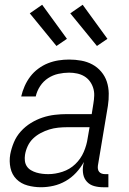

<svg xmlns="http://www.w3.org/2000/svg" viewBox="-20 -778 540 806"><path d="M152 8Q123 8 95.5 0.5Q68 -7 49 -26Q30 -45 24 -73Q18 -101 23 -130Q28 -156 38.5 -181Q49 -206 67.5 -226.5Q86 -247 109.5 -261.5Q133 -276 158.5 -284.5Q184 -293 210 -296Q236 -299 261 -299H365L372 -343Q375 -360 375.5 -377Q376 -394 371 -409.5Q366 -425 356.5 -437.5Q347 -450 333.5 -458Q320 -466 303.5 -469.5Q287 -473 270 -473Q248 -473 225 -468Q202 -463 182 -450Q162 -437 148.5 -416.5Q135 -396 130 -373H69Q74 -395 83.5 -416.5Q93 -438 107 -456.5Q121 -475 140.5 -489.5Q160 -504 181.5 -512.5Q203 -521 225.5 -524.5Q248 -528 270 -528Q296 -528 321 -523.5Q346 -519 367.5 -507.5Q389 -496 405 -477Q421 -458 428.5 -435Q436 -412 436.5 -386Q437 -360 433 -334L391 -83Q390 -76 391 -69Q392 -62 396 -57Q400 -52 406.5 -49.5Q413 -47 421 -47H435V8H412Q393 8 375 3Q357 -2 345 -15Q333 -28 329.5 -46Q326 -64 329 -83L332 -98Q319 -74 299.5 -53Q280 -32 255.5 -18Q231 -4 204.5 2Q178 8 152 8ZM183 -47Q212 -47 242.5 -57Q273 -67 296 -89Q319 -111 331.5 -140Q344 -169 348 -198L356 -244H262Q243 -244 224 -242Q205 -240 187 -234.5Q169 -229 151 -219.5Q133 -210 119 -196.5Q105 -183 96.5 -165Q88 -147 85 -128Q83 -115 84.5 -102.5Q86 -90 92.5 -80Q99 -70 110 -63.5Q121 -57 133 -53.5Q145 -50 157.5 -48.5Q170 -47 183 -47ZM387 -585 275 -722 327 -758 431 -615ZM217 -585 105 -722 157 -758 261 -615Z"/></svg>

Font: Iosevka SS18 Light
Style: Italic
Weight: 300
Italic angle: -9°
Monospace: yes
Designer: Belleve Invis
Foundry: Belleve Invis
Version: Version 25.1.1; ttfautohint (v1.8.4)